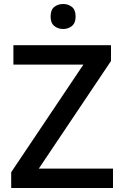

<svg xmlns="http://www.w3.org/2000/svg" viewBox="-20 -940 621 960"><path d="M545 0H36V-79L397 -617H47V-714H535V-635L174 -97H545ZM296 -920Q321 -920 339.5 -905.5Q358 -891 358 -857Q358 -825 339.5 -810Q321 -795 296 -795Q270 -795 251.5 -810Q233 -825 233 -857Q233 -891 251.5 -905.5Q270 -920 296 -920Z"/></svg>

Font: Noto Sans Oriya Medium
Style: Regular
Weight: 500
Version: Version 2.003